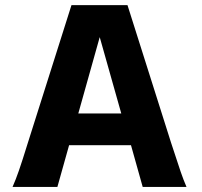

<svg xmlns="http://www.w3.org/2000/svg" viewBox="-20 -733 794 753"><path d="M89.4 -173.3 260.3 -712.9H480L650.9 -173.3Q677.2 -92.3 688.5 -59.6Q699.7 -26.9 711.4 0H539.6L493.7 -163.6H251L205.1 0H29.3Q42 -28.8 54.4 -64.7Q66.9 -100.6 89.4 -173.3ZM371.1 -587.4 287.1 -288.1H455.6Z"/></svg>

Font: Lesson One Extra
Style: Regular
Weight: 800
Designer: But Ko, Victor Gaultney, Annie Olsen, Julie Remington, Don Collingsworth, Eric Hays, Becca Hirsbrunner
Version: Version 1.100